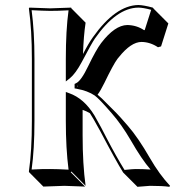

<svg xmlns="http://www.w3.org/2000/svg" viewBox="-20 -678 728 759"><path d="M106 -444.8Q106 -559.6 94.2 -645L96.2 -647.9Q97.7 -647.9 178.2 -645Q178.2 -645 261.2 -647.9L262.2 -645L318.4 -588.4Q310.5 -536.1 308.1 -464.4Q329.6 -506.3 347.2 -530.8Q436.5 -656.7 526.9 -658.2Q548.3 -657.7 584 -647.9L588.9 -642.1L645.5 -585.4L616.7 -494.6L604.5 -491.2Q573.7 -511.7 539.6 -512.2Q497.6 -512.2 449.2 -451.2Q446.8 -447.8 444.3 -445.3Q428.2 -423.8 392.6 -350.1Q377 -318.4 365.7 -303.7Q374.5 -296.4 383.3 -288.1L439.9 -231.4Q451.2 -220.2 485.4 -180.7Q525.9 -134.3 572.3 -53.7Q610.4 12.2 652.3 56.6L649.4 60.5Q623 56.6 572.8 56.6Q566.4 56.6 523.4 60.5L466.8 3.9Q439 -40.5 376 -160.2Q373 -165 371.1 -168.9Q347.2 -212.9 335.4 -230.5Q321.3 -238.8 306.6 -243.7V-143.6Q306.6 -28.8 318.4 56.6L262.2 0L259.8 2.9L316.4 59.6Q314.9 59.6 234.4 56.6L151.4 59.6L95.2 2.9L94.2 0Q106 -81.5 106 -200.2ZM288.6 -336.4 285.2 -339.8V-336.9Q287.6 -336.4 288.6 -336.4ZM116.2 -444.8V-200.2Q116.2 -87.4 105 -7.8Q149.4 -10.3 178.2 -9.8Q207 -9.8 251 -7.3Q240.2 -91.8 240.2 -200.2V-314.5L253.4 -309.6Q312 -289.1 353 -222.2Q361.8 -207.5 379.9 -173.8Q387.2 -160.2 400.9 -133.3Q439 -60.1 472.2 -6.3Q506.3 -9.8 516.1 -9.8Q544.4 -9.8 575.2 -7.8Q540.5 -47.4 496.6 -124Q460.4 -186 421.4 -230.5Q371.6 -288.1 354.5 -300.3Q326.7 -319.3 283.2 -327.1L274.9 -328.6V-346.2L280.8 -349.1Q300.8 -358.4 328.6 -416.5Q359.9 -481.4 379.9 -507.8Q433.6 -578.1 482.9 -579.1Q520 -578.6 549.8 -558.6L552.2 -559.6L577.6 -639.2Q545.4 -647.9 526.9 -647.9Q439.9 -647 355 -525.4Q342.3 -506.8 303.7 -433.6Q279.3 -387.7 256.3 -368.7L240.2 -356V-444.8Q240.2 -558.1 251 -637.2Q206.5 -634.8 178 -635Q149.4 -635.3 105 -637.7Q116.2 -552.7 116.2 -444.8Z"/></svg>

Font: Linux Biolinum Shadow O
Style: Bold
Weight: 700
Designer: Philipp H. Poll
Foundry: Philipp H. Poll
Version: Version 0.9.2